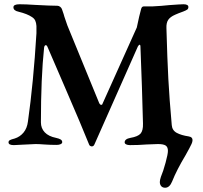

<svg xmlns="http://www.w3.org/2000/svg" viewBox="-20 -677 951 901"><path d="M730 177Q730 168 735 153Q746 127 757 86.5Q768 46 768 31Q768 13 757.5 6Q747 -1 721 -1Q707 -1 667 1Q630 4 590 4Q579 4 572 0.5Q565 -3 565 -9Q565 -25 592 -30Q627 -36 639.5 -50Q652 -64 651 -97Q647 -261 639 -460Q639 -467 635 -467Q632 -467 627 -459L423 1Q419 10 411 10Q407 10 403 7.5Q399 5 398 1Q365 -82 281 -276Q211 -438 202 -459Q199 -465 195 -465Q189 -465 187 -454Q172 -313 172 -103Q172 -75 190 -56Q208 -37 243 -30Q257 -27 264.5 -22.5Q272 -18 272 -10Q272 -4 264.5 -0.5Q257 3 246 3Q216 3 188 1Q164 -1 147 -1Q141 -1 84 2Q54 4 45 4Q20 4 20 -9Q20 -16 26.5 -19.5Q33 -23 49 -27Q74 -35 90.5 -55Q107 -75 111 -106Q137 -289 151 -521V-555Q150 -570 145.5 -580Q141 -590 130 -597Q108 -612 67 -622Q43 -627 43 -643Q43 -657 72 -657Q100 -657 145 -654Q217 -650 249 -650Q256 -650 262.5 -645Q269 -640 271 -633Q281 -605 282 -599L296 -558L446 -192Q450 -185 455 -185Q460 -185 461 -190L622 -548Q634 -606 642 -634Q645 -647 655 -647H696Q738 -649 774 -653Q828 -657 841 -657Q864 -657 864 -644Q864 -636 858.5 -632Q853 -628 840 -623Q815 -614 802 -608Q779 -598 769.5 -584Q760 -570 761 -545Q765 -399 770 -306Q775 -213 786 -90Q788 -65 809.5 -53.5Q831 -42 865 -37Q886 -34 883 -15Q882 -5 868 20Q854 45 851 51Q809 121 788 174Q776 204 755 204Q743 204 736.5 196.5Q730 189 730 177Z"/></svg>

Font: EB Garamond SemiBold
Style: Regular
Weight: 600
Designer: Georg Duffner and Octavio Pardo
Foundry: Georg Duffner
Version: Version 1.000